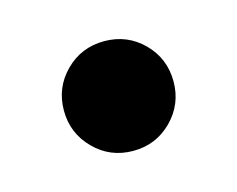

<svg xmlns="http://www.w3.org/2000/svg" viewBox="-40 -195 316 256"><g transform="rotate(-15 118.0 -67.5)"><path d="M118.2 8.8Q86.4 8.8 64.5 -13.4Q42.5 -35.6 42.5 -66.9Q42.5 -98.6 64.5 -120.6Q86.4 -142.6 118.2 -142.6Q149.9 -142.6 171.9 -120.6Q193.8 -98.6 193.8 -66.9Q193.8 -35.6 171.9 -13.4Q149.9 8.8 118.2 8.8Z"/></g></svg>

Font: Inter Display SemiBold
Style: Regular
Weight: 600
Designer: Rasmus Andersson
Foundry: rsms
Version: Version 4.001;git-9221beed3